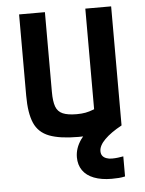

<svg xmlns="http://www.w3.org/2000/svg" viewBox="-52 -562 604 800"><g transform="rotate(-5 250.0 -162.0)"><path d="M260 10Q183 10 138.5 -7Q94 -24 76 -65.5Q58 -107 58 -180V-520H166V-186Q166 -147 174 -125Q182 -103 203 -94Q224 -85 261 -85Q282 -85 298 -88Q314 -91 332 -98Q350 -105 375 -118L335 -50V-520H443V-22Q404 -6 359.5 2Q315 10 260 10ZM383 196Q340 196 309 184Q278 172 262 149Q246 126 246 94Q246 56 271 20.5Q296 -15 344 -49L443 -22Q397 3 371.5 28.5Q346 54 346 77Q346 89 351.5 96.5Q357 104 367.5 108Q378 112 391 112Q404 112 416 110.5Q428 109 439 107V191Q426 194 412.5 195Q399 196 383 196Z"/></g></svg>

Font: M PLUS Code Latin Medium
Style: Regular
Weight: 500
Designer: Coji Morishita
Foundry: UNDERFOREST DESIGN
Version: Version 1.002; ttfautohint (v1.8.3)